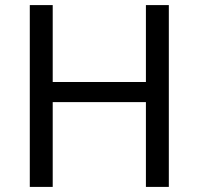

<svg xmlns="http://www.w3.org/2000/svg" viewBox="-20 -734 781 754"><path d="M643 0H553V-333H187V0H97V-714H187V-412H553V-714H643Z"/></svg>

Font: Noto Sans Tirhuta
Style: Regular
Weight: 400
Designer: Monotype Design Team
Foundry: Monotype Imaging Inc.
Version: Version 2.003; ttfautohint (v1.8.4.7-5d5b)